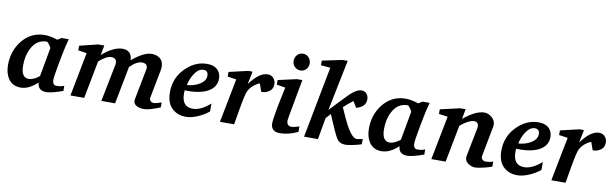

<svg xmlns="http://www.w3.org/2000/svg" viewBox="-47 -1223 5503 1719"><g transform="rotate(10 2704.5 -363.5)"><path d="M546 -29Q443 8 396 8Q318 8 315 -65Q238 8 162 8Q85 8 47 -53Q17 -102 17 -173Q17 -299 90 -392Q170 -493 297 -493Q345 -493 413 -471L448 -493H513L495 -423Q483 -372 463 -264Q440 -142 440 -112Q440 -63 478 -63Q520 -63 546 -76ZM364 -385Q365 -390 348 -414Q331 -438 324 -438Q233 -438 187 -350Q151 -283 151 -193Q151 -81 220 -81Q247 -81 281 -99Q306 -113 317 -125Z M1430 -35Q1330 6 1283 6Q1246 6 1220 -7Q1188 -23 1188 -54Q1188 -60 1189 -66L1244 -350Q1245 -355 1245 -360Q1245 -402 1195 -402Q1147 -402 1087 -342L1021 0H896Q897 -6 964 -342Q965 -350 965 -356Q965 -402 916 -402Q873 -402 806 -343L740 0H615L692 -398L614 -410V-452L781 -493H836L819 -404Q921 -493 1004 -493Q1086 -493 1091 -404Q1196 -493 1268 -493Q1315 -493 1345 -468Q1375 -443 1375 -395Q1375 -380 1372 -363L1323 -108Q1319 -88 1330.5 -75.5Q1342 -63 1362 -63Q1379 -63 1430 -80Z M1899 -380Q1899 -297 1818 -256Q1743 -218 1614 -223Q1614 -221 1614 -211Q1613 -201 1613 -195Q1613 -73 1713 -73Q1786 -73 1871 -148V-77Q1841 -49 1787 -23Q1720 9 1664 9Q1596 9 1550 -28Q1487 -77 1487 -184Q1487 -317 1581 -408Q1667 -491 1772 -491Q1840 -491 1873 -453Q1899 -424 1899 -380ZM1792 -386Q1792 -433 1749 -433Q1704 -433 1667 -377Q1638 -332 1625 -273Q1692 -277 1742 -309Q1792 -341 1792 -386Z M2396 -416Q2396 -368 2356 -345Q2328 -328 2292 -328L2266 -401Q2196 -371 2166 -311Q2152 -284 2127 -140Q2115 -70 2103 0H1974L2052 -399L1972 -411V-453L2144 -493H2184L2160 -376Q2246 -493 2322 -493Q2361 -493 2381 -464Q2396 -442 2396 -416Z M2675 -653Q2675 -623 2655 -600.5Q2635 -578 2603 -578Q2572 -578 2550.5 -599.5Q2529 -621 2529 -652Q2529 -685 2550 -707.5Q2571 -730 2602 -730Q2635 -730 2655 -706.5Q2675 -683 2675 -653ZM2682 -33Q2597 7 2517 7Q2437 7 2437 -71Q2437 -126 2497 -403L2418 -416V-458L2587 -496H2636Q2619 -404 2602 -312Q2568 -130 2568 -118Q2568 -67 2612 -67Q2634 -67 2682 -83Z M3260 -23Q3238 -14 3187.5 -3.5Q3137 7 3117 7Q3062 7 3037 -31Q3012 -69 2940 -241L2900 -197L2865 0H2739L2863 -648L2777 -656V-698L2959 -736H3006L2912 -273Q2970 -336 3068 -437Q3130 -497 3175 -497Q3206 -497 3224 -474Q3239 -453 3239 -426Q3239 -358 3153 -335L3119 -391Q3068 -352 3035 -320Q3087 -203 3105 -170Q3164 -61 3206 -61Q3215 -61 3260 -70Z M3827 -29Q3724 8 3677 8Q3599 8 3596 -65Q3519 8 3443 8Q3366 8 3328 -53Q3298 -102 3298 -173Q3298 -299 3371 -392Q3451 -493 3578 -493Q3626 -493 3694 -471L3729 -493H3794L3776 -423Q3764 -372 3744 -264Q3721 -142 3721 -112Q3721 -63 3759 -63Q3801 -63 3827 -76ZM3645 -385Q3646 -390 3629 -414Q3612 -438 3605 -438Q3514 -438 3468 -350Q3432 -283 3432 -193Q3432 -81 3501 -81Q3528 -81 3562 -99Q3587 -113 3598 -125Z M4446 -29Q4427 -20 4378 -8Q4322 6 4291 6Q4267 6 4239 -10Q4201 -31 4201 -68Q4201 -75 4202 -82L4254 -346Q4255 -353 4255 -360Q4255 -401 4213 -401Q4190 -401 4154 -381.5Q4118 -362 4091 -337L4026 0H3896L3974 -399L3893 -410V-452L4072 -493H4121L4104 -402Q4213 -493 4293 -493Q4327 -493 4358 -468Q4393 -439 4393 -398Q4393 -390 4391 -381L4339 -109Q4335 -86 4348 -74.5Q4361 -63 4379 -63Q4413 -63 4446 -74Z M4912 -380Q4912 -297 4831 -256Q4756 -218 4627 -223Q4627 -221 4627 -211Q4626 -201 4626 -195Q4626 -73 4726 -73Q4799 -73 4884 -148V-77Q4854 -49 4800 -23Q4733 9 4677 9Q4609 9 4563 -28Q4500 -77 4500 -184Q4500 -317 4594 -408Q4680 -491 4785 -491Q4853 -491 4886 -453Q4912 -424 4912 -380ZM4805 -386Q4805 -433 4762 -433Q4717 -433 4680 -377Q4651 -332 4638 -273Q4705 -277 4755 -309Q4805 -341 4805 -386Z M5409 -416Q5409 -368 5369 -345Q5341 -328 5305 -328L5279 -401Q5209 -371 5179 -311Q5165 -284 5140 -140Q5128 -70 5116 0H4987L5065 -399L4985 -411V-453L5157 -493H5197L5173 -376Q5259 -493 5335 -493Q5374 -493 5394 -464Q5409 -442 5409 -416Z"/></g></svg>

Font: Apparatus SIL
Style: Bold Italic
Weight: 700
Italic angle: -11°
Version: Version 1.0